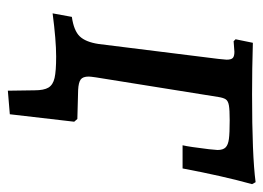

<svg xmlns="http://www.w3.org/2000/svg" viewBox="-111 -437 671 489"><g transform="rotate(90 224.5 -192.5)"><path d="M210 55Q210 31 203 19.5Q196 8 178.5 4Q161 0 124 0Q83 0 14 9L23 -40Q58 -45 72.5 -60Q87 -75 92 -108L130 -413L132 -434Q132 -446 127.5 -450Q123 -454 112 -454Q107 -454 85 -452L80 -457L89 -501Q155 -499 220 -499Q376 -499 444 -508L449 -499Q428 -423 409 -322H350Q354 -339 360 -389Q362 -407 362 -411Q362 -425 355.5 -431.5Q349 -438 334 -440Q319 -442 286 -442Q260 -442 248.5 -440Q237 -438 233 -432Q229 -426 227 -413L177 -101Q175 -87 175 -83Q175 -68 182.5 -62.5Q190 -57 209 -56L283 -54L290 -46L271 118L211 123Z"/></g></svg>

Font: Alegreya SC Medium
Style: Italic
Weight: 500
Italic angle: -7°
Designer: Juan Pablo del Peral
Foundry: Huerta Tipografica
Version: Version 2.007; ttfautohint (v1.6)